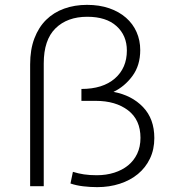

<svg xmlns="http://www.w3.org/2000/svg" viewBox="-20 -766 703 790"><path d="M380 4Q351 4 322 0.5Q293 -3 270 -11L280 -59Q302 -52 325.5 -48.5Q349 -45 378 -45Q417 -45 450 -55.5Q483 -66 507 -85.5Q531 -105 544.5 -133.5Q558 -162 558 -199Q558 -273 507 -312Q456 -351 374 -351H315V-400Q403 -400 452.5 -443Q502 -486 502 -558Q502 -620 459.5 -658.5Q417 -697 339 -697Q257 -697 208.5 -649.5Q160 -602 160 -505V0H104V-501Q104 -562 121.5 -608Q139 -654 170 -684.5Q201 -715 244 -730.5Q287 -746 338 -746Q389 -746 429.5 -732Q470 -718 498.5 -693Q527 -668 542 -634Q557 -600 557 -560Q557 -497 525 -453.5Q493 -410 447 -388Q522 -374 568.5 -325.5Q615 -277 615 -198Q615 -151 597 -113.5Q579 -76 547.5 -50Q516 -24 473 -10Q430 4 380 4Z"/></svg>

Font: Montserrat-Alt1 Light
Style: Regular
Weight: 300
Designer: Differentunic
Foundry: Differentunic
Version: Version 7.222